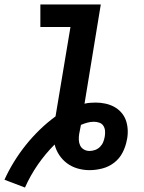

<svg xmlns="http://www.w3.org/2000/svg" viewBox="-27 -755 647 861"><path d="M85 86 -7 51Q12 9 36.5 -30.5Q61 -70 89.5 -105.5Q118 -141 151.5 -173.5Q185 -206 222 -233L289 -634H154V-735H425L352 -290Q364 -293 377 -294Q390 -295 402 -295Q424 -295 445 -290.5Q466 -286 484 -276.5Q502 -267 516 -251.5Q530 -236 537 -217Q544 -198 545.5 -176Q547 -154 543 -132Q543 -131 542.5 -130Q542 -129 542 -128Q537 -99 523 -71.5Q509 -44 485 -25.5Q461 -7 432 0.5Q403 8 374 8Q347 8 321 0.5Q295 -7 274 -22.5Q253 -38 238.5 -60Q224 -82 218 -107Q176 -65 142.5 -16.5Q109 32 85 86ZM374 -78Q387 -78 399.5 -82.5Q412 -87 421.5 -96.5Q431 -106 436 -118.5Q441 -131 443 -144Q445 -156 444 -168.5Q443 -181 436.5 -191Q430 -201 418 -205Q406 -209 394 -209Q379 -209 364.5 -205Q350 -201 336 -195Q334 -185 332 -174.5Q330 -164 328 -154Q326 -141 326.5 -127.5Q327 -114 332.5 -102.5Q338 -91 349.5 -84.5Q361 -78 374 -78Z"/></svg>

Font: Iosevka Curly Slab Extended
Style: Bold Italic
Weight: 700
Width: 7
Italic angle: -9°
Monospace: yes
Designer: Belleve Invis
Foundry: Belleve Invis
Version: Version 11.0.0; ttfautohint (v1.8.3)